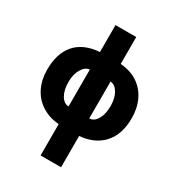

<svg xmlns="http://www.w3.org/2000/svg" viewBox="-230 -899 1172 1277"><g transform="rotate(30 356.5 -260.0)"><path d="M437 -759.8V-553.2Q514.6 -547.4 569.1 -511Q623.5 -474.6 652.3 -414.3Q681.2 -354 681.2 -275.9Q681.2 -152.3 616.7 -81.1Q552.2 -9.8 437 0V240.2H279.8V0Q202.6 -6.8 147 -43.2Q91.3 -79.6 61.8 -139.6Q32.2 -199.7 32.2 -275.9Q32.2 -401.9 94 -472.7Q155.8 -543.5 277.8 -553.2V-759.8ZM277.8 -418Q244.1 -416 220 -376Q195.8 -335.9 195.8 -275.9Q195.8 -213.9 219 -174.8Q242.2 -135.7 277.8 -134.8ZM437 -418V-134.8Q473.1 -135.7 496.1 -175Q519 -214.4 519 -275.9Q519 -336.9 495.6 -376.5Q472.2 -416 437 -418Z"/></g></svg>

Font: Open Sans Condensed ExtraBold
Style: Regular
Weight: 800
Width: 3
Designer: Monotype Design Team
Foundry: Monotype Imaging Inc.
Version: Version 3.000; ttfautohint (v1.8.4)